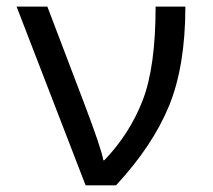

<svg xmlns="http://www.w3.org/2000/svg" viewBox="-20 -556 640 576"><path d="M29.8 -536.1H122.1L231 -250Q284.7 -108.9 290 -75.2H293Q369.6 -155.3 408.2 -255.4Q446.8 -355.5 446.8 -536.1H536.1Q536.1 -357.9 487.1 -238.3Q438 -118.7 328.1 0H236.8Z"/></svg>

Font: Noto Mono
Style: Regular
Weight: 400
Designer: Monotype Design Team
Foundry: Monotype Imaging Inc.
Version: Version 1.00